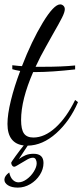

<svg xmlns="http://www.w3.org/2000/svg" viewBox="-38 -617 375 874"><path d="M88 46 48 107Q63 96 78.5 89.5Q94 83 115 83Q160 83 160 125Q160 153 143.5 179Q127 205 100 221Q73 237 43 237Q15 237 -1.5 226.5Q-18 216 -18 201Q-18 184 4 168Q9 191 20.5 202Q32 213 46 213Q64 213 83.5 199Q103 185 116 164Q129 143 129 126Q129 117 125 109Q121 101 112 101Q101 101 88 108Q75 115 54 128Q50 130 40.5 136Q31 142 27 142Q21 142 17 136Q13 130 13 124Q13 121 33 93.5Q53 66 70 45Q34 41 15 16.5Q-4 -8 -4 -53Q-4 -96 11.5 -159.5Q27 -223 54 -294Q30 -298 18 -302V-320Q54 -316 62 -316Q106 -430 156.5 -513.5Q207 -597 236 -597Q244 -597 250.5 -591Q257 -585 257 -575Q257 -562 244.5 -537Q232 -512 202 -460Q197 -450 171 -404.5Q145 -359 124 -313H161Q244 -313 304 -319V-301Q195 -289 128 -289H113Q58 -163 58 -71Q58 -28 71 -9.5Q84 9 114 9Q165 9 215 -36.5Q265 -82 304 -162L317 -152Q280 -66 218 -10.5Q156 45 88 46Z"/></svg>

Font: Dancing Script
Style: Regular
Weight: 400
Designer: Pablo Impallari
Foundry: Pablo Impallari
Version: Version 2.000